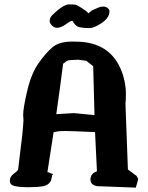

<svg xmlns="http://www.w3.org/2000/svg" viewBox="-20 -859 677 878"><path d="M384.3 -797.9Q386.7 -799.8 393.1 -805.9Q399.4 -812 428.2 -823.7Q440.9 -829.1 451.7 -829.1Q464.8 -829.1 473.6 -820.8Q480.5 -814.9 480.5 -807.6Q480.5 -777.8 445.6 -754.2Q410.6 -730.5 389.2 -730.5Q367.7 -730.5 349.6 -733.4Q331.5 -736.3 323 -747.1Q314.5 -757.8 312 -763.2H305.7Q300.3 -761.7 281.2 -748Q258.3 -731.9 241.2 -731.9Q227.5 -731.9 217.8 -742.2Q207.5 -752.9 207 -760.7Q206.5 -768.6 210.4 -778.1Q214.4 -787.6 245.1 -813.2Q275.9 -838.9 295.9 -838.9Q315.9 -838.9 325 -837.2Q334 -835.4 355.5 -821Q377 -806.6 380.1 -803Q383.3 -799.3 384.3 -797.9ZM393.6 -37.6Q393.6 -65.4 423.3 -75.7Q418.5 -165.5 414.6 -254.9Q384.8 -255.9 322.8 -258.8Q300.3 -259.8 284.2 -259.8Q278.8 -259.8 274.4 -259.8Q253.9 -259.8 246.1 -258.3Q231.4 -255.4 225.1 -254.4Q211.4 -163.1 196.8 -71.8Q198.7 -71.3 202.6 -70.8L222.7 -62.5L216.3 -54.2L217.8 -51.3L212.4 -31.7Q202.1 -11.7 176.5 -7.3Q150.9 -2.9 110.4 -2.9Q69.8 -2.9 47.4 -8.1Q24.9 -13.2 24.9 -32.5Q24.9 -51.8 43.9 -65.4Q63 -79.1 63 -85L81.5 -238.3Q85.9 -281.7 87.4 -308.6L85.9 -333Q85.9 -365.2 104.5 -443.8Q123 -522.5 156.2 -569.8Q189.5 -617.2 220.2 -643.1Q251 -668.9 310.1 -668.9Q324.7 -668.9 347.2 -668Q498.5 -658.2 543 -513.7Q555.7 -469.2 555.7 -432.9Q555.7 -396.5 553.7 -384.8L564.9 -84L604.5 -54.7L612.3 -40L601.1 -1L422.9 -7.8Q395.5 -13.7 393.6 -35.2ZM337.9 -585.9Q296.9 -585 290 -582Q282.2 -578.6 275.9 -573Q269.5 -567.4 268.6 -567.4Q253.9 -451.7 237.3 -336.9L317.9 -341.8Q365.2 -336.9 412.1 -332.5Q408.7 -444.3 406.2 -556.2L374.5 -581.1Z"/></svg>

Font: Drukaatie burti
Style: Bold
Weight: 700
Version: Version 0.14